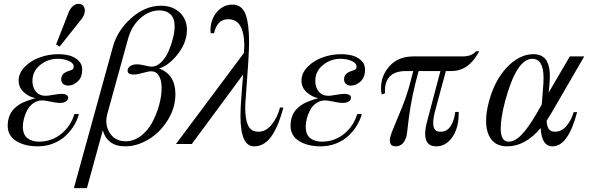

<svg xmlns="http://www.w3.org/2000/svg" viewBox="-20 -750 3085 1000"><path d="M282.2 -467.8Q313 -467.8 339.8 -461.2Q366.7 -454.6 387.5 -435.8Q408.2 -417 408.2 -388.2Q408.2 -347.2 384.8 -325.7Q361.3 -304.2 335.9 -304.2Q319.3 -304.2 309.1 -313Q298.8 -321.8 298.8 -336.9Q298.8 -368.2 336.9 -379.9Q354 -385.3 358.9 -389.2Q363.8 -393.1 363.8 -402.8Q363.8 -421.9 337.6 -432.9Q311.5 -443.8 280.8 -443.8Q229 -443.8 189 -411.4Q148.9 -378.9 148.9 -328.1Q148.9 -294.9 167.2 -272.9Q185.5 -251 217.8 -251Q229 -251 257.8 -256.1Q286.6 -261.2 301.8 -261.2Q315.9 -261.2 325.4 -256.1Q335 -251 335 -241.2Q335 -229.5 323.2 -221.7Q311.5 -213.9 292 -213.9Q274.4 -213.9 243.7 -220.5Q212.9 -227.1 200.2 -227.1Q174.8 -227.1 154.3 -212.9Q133.8 -198.7 122.3 -177Q110.8 -155.3 105 -132.8Q99.1 -110.4 99.1 -90.8Q99.1 -48.8 122.8 -30.5Q146.5 -12.2 182.1 -12.2Q249.5 -12.2 299.3 -53Q349.1 -93.8 367.2 -155.8H391.1Q383.3 -126 366 -97.2Q348.6 -68.4 322.5 -43.5Q296.4 -18.6 258.5 -3.2Q220.7 12.2 176.8 12.2Q109.4 12.2 64.7 -15.4Q20 -43 20 -96.2Q20 -117.2 25.4 -135.3Q30.8 -153.3 38.8 -166Q46.9 -178.7 60.1 -189.9Q73.2 -201.2 84.5 -208Q95.7 -214.8 112.5 -221.4Q129.4 -228 139.4 -231.2Q149.4 -234.4 165 -238.8Q132.3 -244.6 104.7 -269Q77.1 -293.5 77.1 -330.1Q77.1 -369.6 109.1 -402.1Q141.1 -434.6 187.5 -451.2Q233.9 -467.8 282.2 -467.8ZM291 -507.8 272 -518.1 338.9 -689Q347.2 -707.5 360.6 -718.8Q374 -730 387.2 -730Q404.8 -730 413.3 -720.2Q421.9 -710.4 421.9 -694.8Q421.9 -668.9 397 -641.1Z M818.4 -720.2Q878.4 -720.2 916 -685.1Q953.6 -649.9 953.6 -594.2Q953.6 -531.7 908.7 -471.7Q863.8 -411.6 808.6 -393.1Q893.6 -362.3 893.6 -259.8Q893.6 -188.5 854 -124.8Q814.5 -61 754.2 -24.4Q693.8 12.2 631.8 12.2Q583.5 12.2 554 -11Q524.4 -34.2 515.6 -71.8L432.6 230H364.7L567.4 -503.9Q590.8 -591.3 663.6 -655.8Q736.3 -720.2 818.4 -720.2ZM810.5 -695.8Q757.3 -695.8 711.7 -655.8Q666 -615.7 647.5 -549.8L538.6 -155.8Q533.7 -135.3 533.7 -121.1Q533.7 -77.1 560.5 -45.7Q587.4 -14.2 634.8 -14.2Q677.2 -14.2 713.9 -42.2Q750.5 -70.3 773.2 -113Q795.9 -155.8 808.8 -202.9Q821.8 -250 821.8 -291Q821.8 -331.5 807.9 -355.2Q793.9 -378.9 766.6 -378.9Q754.9 -378.9 724.9 -370.4Q694.8 -361.8 676.8 -361.8Q644.5 -361.8 644.5 -381.8Q644.5 -396 658 -405.5Q671.4 -415 694.8 -415Q709.5 -415 734.4 -408.9Q759.3 -402.8 769.5 -402.8Q795.9 -402.8 819.6 -426Q843.3 -449.2 857.9 -483.2Q872.6 -517.1 881.1 -552Q889.6 -586.9 889.6 -613.8Q889.6 -655.3 867.9 -675.5Q846.2 -695.8 810.5 -695.8Z M896.5 0 1250.5 -474.1Q1252.4 -502.4 1252.4 -513.2Q1252.4 -577.1 1232.2 -613.5Q1211.9 -649.9 1168.5 -649.9Q1137.7 -649.9 1119.6 -630.1Q1101.6 -610.4 1095.2 -577.1H1077.1Q1076.2 -582 1076.2 -594.2Q1076.2 -624.5 1088.6 -654.1Q1101.1 -683.6 1127.9 -704.8Q1154.8 -726.1 1189.5 -726.1Q1239.3 -726.1 1258.3 -677Q1277.3 -627.9 1277.3 -529.8Q1277.3 -464.4 1260.3 -244.1Q1257.3 -213.9 1257.3 -186Q1257.3 -128.4 1272.5 -96.2Q1287.6 -64 1326.2 -64Q1364.3 -64 1394 -99.9Q1423.8 -135.7 1438.5 -189.9H1456.1Q1443.8 -145 1430.7 -111.3Q1417.5 -77.6 1399.2 -48.3Q1380.9 -19 1356.7 -3.4Q1332.5 12.2 1303.2 12.2Q1232.4 12.2 1232.4 -146Q1232.4 -190.4 1238.8 -268.3Q1245.1 -346.2 1246.1 -361.8L979 0Z M1755.4 -467.8Q1786.1 -467.8 1813 -461.2Q1839.8 -454.6 1860.6 -435.8Q1881.3 -417 1881.3 -388.2Q1881.3 -347.2 1857.9 -325.7Q1834.5 -304.2 1809.1 -304.2Q1792.5 -304.2 1782.2 -313Q1772 -321.8 1772 -336.9Q1772 -368.2 1810.1 -379.9Q1827.1 -385.3 1832 -389.2Q1836.9 -393.1 1836.9 -402.8Q1836.9 -421.9 1810.8 -432.9Q1784.7 -443.8 1753.9 -443.8Q1702.1 -443.8 1662.1 -411.4Q1622.1 -378.9 1622.1 -328.1Q1622.1 -294.9 1640.4 -272.9Q1658.7 -251 1690.9 -251Q1702.1 -251 1731 -256.1Q1759.8 -261.2 1774.9 -261.2Q1789.1 -261.2 1798.6 -256.1Q1808.1 -251 1808.1 -241.2Q1808.1 -229.5 1796.4 -221.7Q1784.7 -213.9 1765.1 -213.9Q1747.6 -213.9 1716.8 -220.5Q1686 -227.1 1673.3 -227.1Q1647.9 -227.1 1627.4 -212.9Q1606.9 -198.7 1595.5 -177Q1584 -155.3 1578.1 -132.8Q1572.3 -110.4 1572.3 -90.8Q1572.3 -48.8 1595.9 -30.5Q1619.6 -12.2 1655.3 -12.2Q1722.7 -12.2 1772.5 -53Q1822.3 -93.8 1840.3 -155.8H1864.3Q1856.4 -126 1839.1 -97.2Q1821.8 -68.4 1795.7 -43.5Q1769.5 -18.6 1731.7 -3.2Q1693.8 12.2 1649.9 12.2Q1582.5 12.2 1537.8 -15.4Q1493.2 -43 1493.2 -96.2Q1493.2 -117.2 1498.5 -135.3Q1503.9 -153.3 1512 -166Q1520 -178.7 1533.2 -189.9Q1546.4 -201.2 1557.6 -208Q1568.8 -214.8 1585.7 -221.4Q1602.5 -228 1612.5 -231.2Q1622.6 -234.4 1638.2 -238.8Q1605.5 -244.6 1577.9 -269Q1550.3 -293.5 1550.3 -330.1Q1550.3 -369.6 1582.3 -402.1Q1614.3 -434.6 1660.6 -451.2Q1707 -467.8 1755.4 -467.8Z M1985.4 -264.2 1968.3 -257.8Q1964.4 -275.4 1964.4 -290Q1964.4 -356.9 2009.5 -406.5Q2054.7 -456.1 2133.3 -456.1H2389.2Q2436.5 -456.1 2459 -482.9H2476.1Q2421.9 -379.9 2331.1 -379.9H2302.2L2246.1 -171.9Q2236.3 -136.2 2236.3 -108.9Q2236.3 -85.9 2245.4 -75Q2254.4 -64 2274.9 -64Q2308.1 -64 2326.9 -92.5Q2345.7 -121.1 2351.1 -167H2369.1V-157.2Q2369.1 -114.3 2356.4 -76.4Q2343.8 -38.6 2316.2 -13.2Q2288.6 12.2 2252 12.2Q2194.3 12.2 2194.3 -53.2Q2194.3 -81.5 2206.1 -124L2273.9 -379.9H2160.2L2145 -321.8Q2128.9 -258.8 2118.9 -198.5Q2108.9 -138.2 2104.5 -95.7Q2100.1 -53.2 2097.2 -41Q2082 12.2 2041 12.2Q2010.3 12.2 2010.3 -19Q2010.3 -37.6 2027.6 -78.6Q2044.9 -119.6 2072.5 -187.5Q2100.1 -255.4 2117.2 -321.8L2132.3 -379.9H2093.3Q2035.2 -379.9 2008.3 -349.6Q1981.4 -319.3 1985.4 -264.2Z M2757.8 -467.8Q2783.2 -467.8 2800.5 -458.7Q2817.9 -449.7 2827.1 -433.1Q2836.4 -416.5 2840.1 -397.5Q2843.8 -378.4 2843.8 -354Q2843.8 -335.4 2841.8 -313L2837.9 -268.1L2947.8 -456.1H3022.9L2853 -163.1Q2851.6 -160.2 2827.1 -121.1Q2828.1 -94.2 2837.6 -79.1Q2847.2 -64 2870.1 -64Q2905.8 -64 2931.4 -95.2Q2957 -126.5 2967.8 -166H2985.8Q2939 12.2 2857.9 12.2Q2800.8 12.2 2795.9 -83Q2715.3 12.2 2622.1 12.2Q2566.4 12.2 2539.1 -23.7Q2511.7 -59.6 2511.7 -121.1Q2511.7 -166 2526.9 -222.2Q2556.6 -333 2621.3 -400.4Q2686 -467.8 2757.8 -467.8ZM2628.9 -12.2Q2662.1 -12.2 2697 -48.8Q2731.9 -85.4 2772.9 -155.8L2801.8 -206.1L2810.1 -313Q2811 -324.2 2811 -344.2Q2811 -443.8 2752 -443.8Q2670.4 -443.8 2610.8 -223.1Q2587.9 -135.3 2587.9 -81.1Q2587.9 -12.2 2628.9 -12.2Z"/></svg>

Font: Flanker Steampunk
Style: Italic
Weight: 400
Italic angle: -12°
Designer: Alexey Kryukov, Leonardo Di Lena
Foundry: Alexey Kryukov, Leonardo Di Lena
Version: 1.210